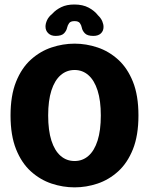

<svg xmlns="http://www.w3.org/2000/svg" viewBox="-20 -818 659 849"><path d="M309.9 10.5Q258.2 10.5 208 -6.2Q157.8 -23 116.7 -60Q75.6 -96.9 51.1 -158Q26.6 -219.2 26.6 -307.5Q26.6 -395.8 51.1 -456.7Q75.6 -517.6 116.7 -554.5Q157.8 -591.5 208 -608.2Q258.2 -625 309.9 -625Q361.2 -625 411.3 -608.2Q461.4 -591.5 502.3 -554.5Q543.2 -517.6 567.8 -456.7Q592.2 -395.8 592.2 -307.5Q592.2 -219.2 567.8 -158Q543.2 -96.9 502.3 -60Q461.4 -23 411.3 -6.2Q361.2 10.5 309.9 10.5ZM309.9 -106Q345.1 -106 371.1 -128.8Q397.2 -151.5 411.5 -196.4Q425.8 -241.3 425.8 -307.5Q425.8 -373.2 411.5 -417.9Q397.2 -462.6 371.1 -485.5Q345.1 -508.5 309.9 -508.5Q274.3 -508.5 248 -485.5Q221.7 -462.6 207.3 -417.9Q193 -373.2 193 -307.5Q193 -241.3 207.3 -196.4Q221.7 -151.5 248 -128.8Q274.3 -106 309.9 -106ZM392.8 -659.2Q366.3 -659.2 355.2 -670.8Q344.1 -682.4 341.6 -696.2Q339.7 -706.6 333.3 -715.6Q327 -724.6 309.5 -724.6Q292.1 -724.6 285.7 -715.6Q279.2 -706.6 276.9 -696.2Q274 -681.9 263.1 -670.6Q252.2 -659.2 225.8 -659.2Q205.5 -659.2 193.3 -671Q181.2 -682.7 181.2 -700.6Q181.2 -713.5 188 -728.7Q194.9 -743.9 211.7 -757.6Q227 -774.8 250.9 -786.4Q274.8 -798.1 308.5 -798.1Q345.9 -798.1 371.8 -784.3Q397.7 -770.6 413.1 -750.5Q426.5 -737.7 432.2 -724.1Q437.8 -710.6 437.8 -698.9Q437.8 -681.4 426.1 -670.3Q414.3 -659.2 392.8 -659.2Z"/></svg>

Font: Sono ExtraLight
Style: Regular
Weight: 200
Designer: Tyler Finck
Foundry: Tyler Finck
Version: Version 2.112